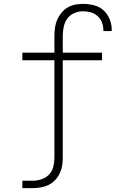

<svg xmlns="http://www.w3.org/2000/svg" viewBox="-20 -763 640 988"><path d="M95 205V167H148Q171 167 193.5 159.5Q216 152 232 135.5Q248 119 254 96Q260 73 260 50V-453H95V-492H260V-579Q260 -600 263 -621Q266 -642 274 -661Q282 -680 295.5 -696.5Q309 -713 327 -724Q345 -735 366 -739Q387 -743 408 -743Q436 -743 463.5 -736Q491 -729 512 -710.5Q533 -692 544 -665Q555 -638 555 -610Q555 -608 554.5 -606.5Q554 -605 554 -603H512Q512 -604 512 -605.5Q512 -607 512 -608Q512 -628 504.5 -647.5Q497 -667 482 -680.5Q467 -694 447.5 -699.5Q428 -705 408 -705Q384 -705 362 -695.5Q340 -686 326.5 -667.5Q313 -649 308 -625.5Q303 -602 303 -579V-492H505V-453H303V50Q303 71 299.5 91.5Q296 112 286.5 131Q277 150 262.5 165Q248 180 229 189Q210 198 189.5 201.5Q169 205 148 205Z"/></svg>

Font: Iosevka Curly XLtEx
Style: Regular
Weight: 200
Width: 7
Monospace: yes
Designer: Belleve Invis
Foundry: Belleve Invis
Version: Version 11.1.0; ttfautohint (v1.8.3)